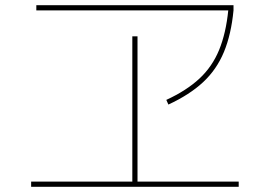

<svg xmlns="http://www.w3.org/2000/svg" viewBox="-20 -730 1040 740"><path d="M100 -10V-30H490V-590H510V-30H900V-10ZM120 -690V-710H880V-690ZM621 -345Q699 -381 748.5 -427Q798 -473 824.5 -537.5Q851 -602 860 -692L880 -690Q871 -597 843 -529.5Q815 -462 763 -413.5Q711 -365 629 -327Z"/></svg>

Font: M PLUS 1 Code Thin
Style: Regular
Weight: 250
Designer: Coji Morishita
Foundry: UNDERFOREST DESIGN
Version: Version 1.002